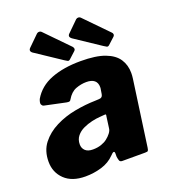

<svg xmlns="http://www.w3.org/2000/svg" viewBox="-138 -849 845 959"><g transform="rotate(-20 284.0 -369.5)"><path d="M308 -44Q280 -15 238.5 -2.5Q197 10 152 10Q81 10 42 -27.5Q3 -65 3 -122Q3 -180 33.5 -219Q64 -258 112.5 -282.5Q161 -307 217.5 -317.5Q274 -328 326 -329L346 -330Q365 -330 368 -349L371 -368Q372 -373 372.5 -376.5Q373 -380 373 -384Q373 -408 358.5 -420Q344 -432 316 -432Q288 -432 260 -421.5Q232 -411 212 -377Q209 -371 204.5 -369.5Q200 -368 189 -370L76 -394Q69 -396 65 -404Q61 -412 69 -432Q102 -489 168 -514.5Q234 -540 325 -540Q406 -540 453.5 -522Q501 -504 522 -472Q543 -440 543 -398Q543 -391 542.5 -384Q542 -377 541 -369L492 -19Q490 -6 487 -3Q484 0 471 0H351Q339 0 336 -8Q333 -16 331 -29V-48Q330 -68 308 -44ZM352 -235Q354 -244 353 -246Q352 -248 343 -247L319 -245Q301 -244 277 -238.5Q253 -233 230.5 -222.5Q208 -212 193.5 -194Q179 -176 179 -150Q179 -130 192.5 -117Q206 -104 233 -104Q258 -104 278 -111Q298 -118 310 -128Q323 -138 333 -151Q343 -164 344 -176ZM168 -744Q174 -749 181 -748.5Q188 -748 192 -744L312 -621Q316 -617 317.5 -610.5Q319 -604 313 -598L278 -566Q271 -560 265 -563Q259 -566 250 -572L121 -658Q96 -672 111 -688ZM376 -744Q382 -749 389 -748.5Q396 -748 400 -744L520 -621Q525 -617 526 -610.5Q527 -604 521 -598L486 -566Q479 -560 473 -563Q467 -566 458 -572L329 -658Q304 -673 319 -688Z"/></g></svg>

Font: Libre Franklin ExtraBold
Style: Italic
Weight: 800
Italic angle: -8°
Designer: Pablo Impallari, Rodrigo Fuenzalida, Nhung Nguyen
Foundry: Impallari Type
Version: Version 3.000